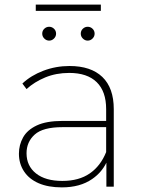

<svg xmlns="http://www.w3.org/2000/svg" viewBox="-20 -809 618 832"><path d="M441 0V-104Q420 -61 379 -33Q327 3 248 3Q189 3 147.5 -15Q106 -33 84 -66.5Q62 -100 62 -143Q62 -181 80 -213.5Q98 -246 139.5 -265.5Q181 -285 251 -285H440V-336Q440 -413 399 -453Q358 -493 280 -493Q223 -493 176 -473.5Q129 -454 95 -423L77 -447Q114 -482 168 -502.5Q222 -523 281 -523Q374 -523 423.5 -475.5Q473 -428 473 -336V0ZM440 -258H251Q166 -258 130.5 -226Q95 -194 95 -145Q95 -90 136 -57.5Q177 -25 250 -25Q322 -25 369 -57.5Q416 -90 440 -150ZM360 -633Q348 -633 339 -642Q330 -651 330 -663Q330 -676 339 -684.5Q348 -693 360 -693Q372 -693 381 -684.5Q390 -676 390 -663Q390 -651 381 -642Q372 -633 360 -633ZM193 -633Q181 -633 172 -642Q163 -651 163 -663Q163 -676 172 -684.5Q181 -693 193 -693Q205 -693 214 -684.5Q223 -676 223 -663Q223 -651 214 -642Q205 -633 193 -633ZM135 -762V-789H417V-762Z"/></svg>

Font: Montserrat Thin ExtraLight
Style: Regular
Weight: 250
Version: Version 9.000